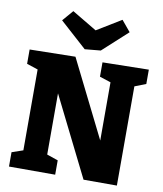

<svg xmlns="http://www.w3.org/2000/svg" viewBox="-102 -1052 965 1134"><g transform="rotate(10 381.0 -485.0)"><path d="M467 -702 744 -707V-621L677 -595V0H477L240 -476V-109L307 -86V0H30V-86L97 -109V-594L30 -616V-702L304 -707L534 -245V-594L467 -616ZM394 -881 540 -970 594 -905 445 -769 350 -760 189 -905 245 -970Z"/></g></svg>

Font: Bitter Pro ExtraBold
Style: Regular
Weight: 800
Designer: Sol Matas, and Bitter project Authors
Foundry: Sol Matas
Version: Version 1.010